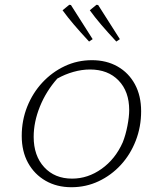

<svg xmlns="http://www.w3.org/2000/svg" viewBox="-20 -777 676 804"><path d="M279 7Q218 7 171 -20Q124 -47 97.5 -95Q71 -143 71 -208Q71 -273 94 -330.5Q117 -388 157.5 -431.5Q198 -475 251 -500Q304 -525 365 -525Q426 -525 472.5 -498.5Q519 -472 545 -424Q571 -376 571 -311Q571 -246 548.5 -188Q526 -130 486 -86.5Q446 -43 393 -18Q340 7 279 7ZM282 -29Q348 -29 405.5 -70Q463 -111 494 -181Q506 -211 513.5 -249.5Q521 -288 521 -316Q521 -394 476.5 -440Q432 -486 357 -486Q323 -486 287.5 -476Q252 -466 220 -448Q173 -395 147 -330.5Q121 -266 121 -204Q121 -125 165 -77Q209 -29 282 -29ZM353 -603Q315 -644 289 -674.5Q263 -705 242 -734L270 -757L277 -756L368 -613ZM467 -603Q429 -644 403 -674.5Q377 -705 356 -734L384 -757L391 -756L482 -613Z"/></svg>

Font: Piazzolla SC ExtraLight
Style: Italic
Weight: 200
Italic angle: -11.3°
Designer: Juan Pablo del Peral
Foundry: Huerta Tipografica
Version: Version 1.330